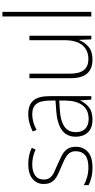

<svg xmlns="http://www.w3.org/2000/svg" viewBox="395 -1196 810 1641"><g transform="rotate(-90 800.5 -375.0)"><path d="M367 -133Q367 -67 322.5 -28.5Q278 10 190 10Q142 10 103 0Q64 -10 39 -23V-64Q71 -46 110 -35.5Q149 -25 190 -25Q263 -25 296 -53.5Q329 -82 329 -133Q329 -167 312.5 -188Q296 -209 266.5 -224.5Q237 -240 198 -256Q155 -273 121.5 -290.5Q88 -308 68.5 -335Q49 -362 49 -407Q49 -467 93.5 -503Q138 -539 217 -539Q258 -539 294 -531Q330 -523 358 -509L343 -476Q318 -489 284 -497Q250 -505 216 -505Q156 -505 121.5 -480Q87 -455 87 -407Q87 -374 102.5 -353.5Q118 -333 147 -319Q176 -305 215 -289Q256 -271 290.5 -253.5Q325 -236 346 -208Q367 -180 367 -133Z M647 -539Q725 -539 762.5 -495.5Q800 -452 800 -355V0H770L764 -94H762Q743 -52 705.5 -21Q668 10 599 10Q526 10 489.5 -30Q453 -70 453 -133Q453 -212 511 -252.5Q569 -293 676 -300L762 -306V-349Q762 -434 733.5 -469.5Q705 -505 645 -505Q613 -505 580 -496Q547 -487 511 -468L498 -501Q532 -518 569.5 -528.5Q607 -539 647 -539ZM679 -269Q589 -263 540.5 -230.5Q492 -198 492 -133Q492 -80 521.5 -51.5Q551 -23 604 -23Q684 -23 722.5 -76.5Q761 -130 762 -219V-274Z M1316 -529V0H1285L1281 -103H1278Q1262 -59 1222.5 -24.5Q1183 10 1112 10Q953 10 953 -176V-529H992V-182Q992 -101 1023.5 -63Q1055 -25 1116 -25Q1192 -25 1235 -76Q1278 -127 1278 -232V-529Z M1520 0H1481V-760H1520Z"/></g></svg>

Font: Noto Sans Georgian SemiCondensed ExtraLight
Style: Regular
Weight: 200
Width: 4
Designer: Monotype Design Team, Akaki Razmadze
Foundry: Google LLC
Version: Version 2.005; ttfautohint (v1.8.4.7-5d5b)